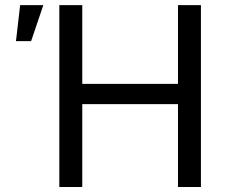

<svg xmlns="http://www.w3.org/2000/svg" viewBox="-20 -748 909 768"><path d="M217.3 0V-727.5H309.1V-412.6H691.9V-727.5H783.7V0H691.9V-331.5H309.1V0ZM43.9 -583.5 60.5 -727.5H153.3L104.5 -583.5Z"/></svg>

Font: Inter 17pt
Style: Regular
Weight: 400
Version: Version 4.001;git-66647c0bb